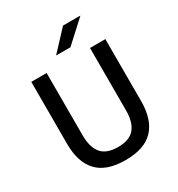

<svg xmlns="http://www.w3.org/2000/svg" viewBox="-195 -951 1008 1089"><g transform="rotate(-30 308.5 -407.0)"><path d="M308.5 13Q184 13 125 -49.8Q66 -112.5 66 -233V-639H166.5V-230Q166.5 -153 199.8 -112.8Q233 -72.5 308.5 -72.5Q384 -72.5 417.2 -112.8Q450.5 -153 450.5 -230V-639H551V-233Q551 -112.5 492.2 -49.8Q433.5 13 308.5 13ZM381.5 -825.5H494V-824L356.5 -698H263.5V-699Z"/></g></svg>

Font: Anek Telugu Medium Medium
Style: Regular
Weight: 500
Version: Version 1.003